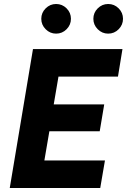

<svg xmlns="http://www.w3.org/2000/svg" viewBox="-20 -947 640 967"><path d="M146.1 -700H596.8L574.1 -561.1H274.5L250.6 -421.1H504.9L482.2 -285.8H228.6L203.5 -138.9H508.6L484.8 0H29.1ZM187.9 -852.3Q187.9 -883 210.1 -905Q232.2 -926.9 262.6 -926.9Q293.3 -926.9 315.3 -905Q337.3 -883 337.3 -852.3Q337.3 -821.8 315.3 -799.7Q293.3 -777.6 262.6 -777.6Q232.2 -777.6 210.1 -799.7Q187.9 -821.8 187.9 -852.3ZM450.2 -852.3Q450.2 -883 472.3 -905Q494.4 -926.9 524.8 -926.9Q555.6 -926.9 577.5 -905Q599.5 -883 599.5 -852.3Q599.5 -821.8 577.5 -799.7Q555.6 -777.6 524.8 -777.6Q494.4 -777.6 472.3 -799.7Q450.2 -821.8 450.2 -852.3Z"/></svg>

Font: Oak Sans Light Italic
Style: Regular
Weight: 400
Italic angle: -9.5°
Foundry: Erik Kennedy, Walven
Version: Version 1.000;Glyphs 3.1.2 (3151)